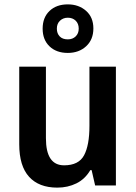

<svg xmlns="http://www.w3.org/2000/svg" viewBox="-20 -848 621 878"><path d="M510 -543V0H415L399 -70H393Q369 -29 329.5 -9.5Q290 10 242 10Q158 10 113 -39.5Q68 -89 68 -188V-543H190V-216Q190 -92 273 -92Q340 -92 364.5 -138Q389 -184 389 -272V-543ZM290 -606Q238 -606 206.5 -636Q175 -666 175 -717Q175 -768 206.5 -798Q238 -828 290 -828Q340 -828 373.5 -798.5Q407 -769 407 -718Q407 -667 374 -636.5Q341 -606 290 -606ZM290 -668Q312 -668 326 -681.5Q340 -695 340 -717Q340 -740 326 -753.5Q312 -767 290 -767Q269 -767 254.5 -753.5Q240 -740 240 -717Q240 -695 253 -681.5Q266 -668 290 -668Z"/></svg>

Font: Noto Sans Hebrew SemiCondensed SemiBold
Style: Regular
Weight: 600
Width: 4
Designer: Monotype Design Team
Foundry: Monotype Imaging Inc.
Version: Version 2.004; ttfautohint (v1.8.4.7-5d5b)